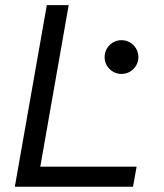

<svg xmlns="http://www.w3.org/2000/svg" viewBox="-20 -713 626 733"><path d="M36.6 0H487.8L501.5 -76.7H133.8L242.2 -693.4H158.7ZM443.8 -430.7C479.5 -430.7 508.3 -459.5 508.3 -495.1C508.3 -530.8 479.5 -559.6 443.8 -559.6C408.2 -559.6 379.4 -530.8 379.4 -495.1C379.4 -459.5 408.2 -430.7 443.8 -430.7Z"/></svg>

Font: Cascadia Mono SemiLight
Style: Italic
Weight: 350
Italic angle: -10°
Monospace: yes
Designer: Aaron Bell
Foundry: Saja Typeworks
Version: Version 2404.023